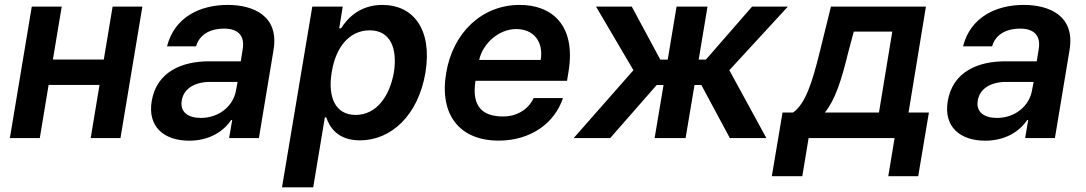

<svg xmlns="http://www.w3.org/2000/svg" viewBox="-20 -573 4508 797"><path d="M236.2 -545.5H111.9L21 0H145.2L181.8 -220.5H393.1L356.5 0H480.1L571 -545.5H447.4L410.9 -326H199.6Z M765.3 11C850.9 11 909.1 -29.1 939.6 -74.9H943.9L931.1 0H1054.7L1115.4 -365.1C1139.6 -509.2 1029.1 -552.6 925.4 -552.6C810.7 -552.6 704.2 -502.1 673.3 -380.7H794C806.8 -426.8 848.4 -454.2 910.9 -454.2C970.5 -454.2 996.1 -422.6 987.6 -370L979.4 -318.5H848C736.2 -318.5 630.3 -275.9 609.7 -153.1C592 -46.2 661.6 11 765.3 11ZM734.4 -155.2C741.8 -204.9 788.4 -233 852.3 -233H966.3L959.2 -195.7C948.2 -134.6 891 -83.5 813.9 -83.5C760.3 -83.5 726.6 -108.3 734.4 -155.2Z M1150.6 204.5H1280.2L1328.5 -85.9H1334.2C1347.7 -46.2 1380.3 9.6 1474.4 9.6C1602.3 9.6 1715.9 -92.3 1746.1 -272C1775.6 -453.8 1693.2 -552.6 1567.8 -552.6C1471.2 -552.6 1420.8 -494.7 1395.6 -455.3H1388.1L1402.7 -545.5H1276.3ZM1356.9 -272.7C1373.6 -378.6 1431.1 -447.1 1514.6 -447.1C1599.4 -447.1 1630.7 -374.3 1615.1 -272.7C1596.9 -170.5 1540.8 -95.9 1456.3 -95.9C1373.9 -95.9 1339.5 -166.9 1356.9 -272.7Z M2050.1 10.7C2183.9 10.7 2282.7 -62.5 2316.8 -165.8H2195C2172.6 -117.5 2124.3 -89.5 2068.5 -89.5C1982.2 -89.5 1937.1 -131.4 1953.8 -237.6H2333.8L2340.2 -277C2371.1 -468.4 2271.3 -552.6 2137.1 -552.6C1981.2 -552.6 1859.7 -437.9 1832 -269.5C1803.3 -98.7 1886 10.7 2050.1 10.7ZM1969.1 -324.2C1983 -389.9 2048.7 -452.4 2122.5 -452.4C2196.7 -452.4 2236.9 -398.4 2224.4 -324.2Z M2361.5 0H2513.1L2706 -220.2H2734.4L2697.4 0H2826L2862.9 -220.2H2891.3L3009.6 0H3161.2L3007.5 -281.6L3250.4 -545.5H3101.9L2910.2 -325.6H2880.3L2916.9 -545.5H2788.4L2751.8 -325.6H2720.9L2602.6 -545.5H2454.2L2609.4 -281.6Z M3183.9 158.4H3310.4L3336.6 0H3693.5L3667.3 158.4H3791.5L3835.9 -105.8H3751.4L3823.5 -545.5H3429.3L3382.1 -354.4C3351.9 -232.2 3323.5 -141.7 3271.7 -105.8H3228.3ZM3403.8 -105.8C3446 -156.6 3472.7 -239 3500.7 -354.4L3524.1 -441.8H3683.9L3628.6 -105.8Z M4069.6 11C4155.2 11 4213.4 -29.1 4244 -74.9H4248.2L4235.4 0H4359L4419.7 -365.1C4443.9 -509.2 4333.5 -552.6 4229.8 -552.6C4115.1 -552.6 4008.5 -502.1 3977.6 -380.7H4098.4C4111.2 -426.8 4152.7 -454.2 4215.2 -454.2C4274.9 -454.2 4300.4 -422.6 4291.9 -370L4283.7 -318.5H4152.3C4040.5 -318.5 3934.7 -275.9 3914.1 -153.1C3896.3 -46.2 3965.9 11 4069.6 11ZM4038.7 -155.2C4046.2 -204.9 4092.7 -233 4156.6 -233H4270.6L4263.5 -195.7C4252.5 -134.6 4195.3 -83.5 4118.3 -83.5C4064.6 -83.5 4030.9 -108.3 4038.7 -155.2Z"/></svg>

Font: Margiela Sans Semi Bold
Style: Italic
Weight: 600
Italic angle: -9.39999°
Designer: Stefan Endress, Andreas Faust
Version: Version 1.100;FEAKit 1.0